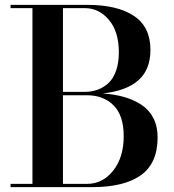

<svg xmlns="http://www.w3.org/2000/svg" viewBox="-20 -770 716 790"><path d="M359 0H23.5V-13.5H113.5V-736.5H23.5V-750H339Q462.5 -750 530.8 -704.8Q599 -659.5 599 -565Q599 -483.5 549.5 -439.8Q500 -396 403 -385.5Q452.5 -382 492.2 -370.5Q532 -359 563.2 -338Q594.5 -317 611.5 -283.2Q628.5 -249.5 628.5 -205Q628.5 -98 559.5 -49Q490.5 0 359 0ZM329 -736.5H239V-392H329Q357.5 -392 382 -401Q406.5 -410 426.5 -428.5Q446.5 -447 457.8 -479.5Q469 -512 469 -555Q469 -640 428.2 -688.2Q387.5 -736.5 329 -736.5ZM338.5 -378H239V-13.5H338.5Q402.5 -13.5 445.8 -68Q489 -122.5 489 -210Q489 -295 447.2 -336.5Q405.5 -378 338.5 -378Z"/></svg>

Font: Bodoni* 16pt Medium
Style: Regular
Weight: 500
Version: Version 2.3